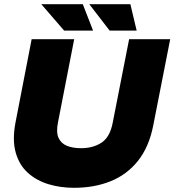

<svg xmlns="http://www.w3.org/2000/svg" viewBox="-20 -887 832 916"><path d="M333 9Q269 9 212 -8Q155 -25 113.5 -62Q72 -99 55 -159Q38 -219 54 -303L131 -700H334L257 -305Q247 -257 259 -230Q271 -203 299 -191.5Q327 -180 367 -180Q424 -180 464.5 -206.5Q505 -233 518 -303L596 -700H792L711 -288Q691 -186 638.5 -120Q586 -54 508 -22.5Q430 9 333 9ZM286 -741 177 -867H375L424 -741ZM503 -741 406 -867H602L632 -741Z"/></svg>

Font: REM ExtraBold
Style: Italic
Weight: 800
Italic angle: -11°
Designer: Octavio Pardo
Foundry: Ashler Design
Version: Version 1.005;gftools[0.9.28]